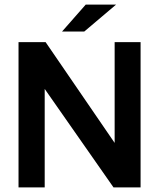

<svg xmlns="http://www.w3.org/2000/svg" viewBox="-20 -809 687 829"><path d="M587 -627V0H470L173 -425V0H60V-627H177L475 -192V-627ZM350 -789H481L344 -673H248Z"/></svg>

Font: Blinker SemiBold
Style: Regular
Weight: 600
Designer: Juergen Huber
Foundry: supertype
Version: Version 1.015;PS 1.15;hotconv 1.0.88;makeotf.lib2.5.647800